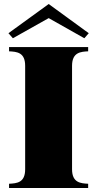

<svg xmlns="http://www.w3.org/2000/svg" viewBox="-20 -934 484 954"><path d="M25 -21V0H418V-21C382 -23 338 -25 338 -93V-607C338 -675 382 -677 418 -679V-700H25V-679C64 -677 105 -674 105 -607V-93C105 -26 64 -23 25 -21ZM421 -769 222 -914 22 -769 44 -744 222 -844 399 -744Z"/></svg>

Font: Sprat Black
Style: Regular
Weight: 900
Designer: Ethan Nakache
Foundry: Collletttivo
Version: Version 2.000;Glyphs 3.2 (3217)